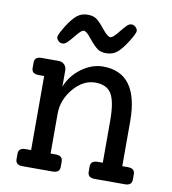

<svg xmlns="http://www.w3.org/2000/svg" viewBox="-82 -801 782 873"><g transform="rotate(10 309.0 -365.0)"><path d="M134 -606Q134 -617 159 -658Q183 -696 203.5 -713Q224 -730 254 -730Q278 -730 293.5 -719.5Q309 -709 335 -676Q359 -647 371 -647Q381 -647 399 -668Q428 -704 437.5 -712.5Q447 -721 457 -721Q468 -721 476.5 -712.5Q485 -704 485 -695Q485 -684 460 -644Q436 -606 415.5 -589Q395 -572 365 -572Q341 -572 325.5 -582.5Q310 -593 283 -626Q261 -655 248 -655Q238 -655 220 -633Q192 -599 182 -590Q172 -581 161 -581Q150 -581 142 -589.5Q134 -598 134 -606ZM553 -79Q585 -79 585 -52V-27Q585 0 553 0H414Q381 0 381 -27V-52Q381 -79 414 -79H437V-272Q437 -361 415.5 -396.5Q394 -432 341 -432Q285 -432 240.5 -379.5Q196 -327 196 -262V-79H219Q252 -79 252 -52V-27Q252 0 219 0H80Q48 0 48 -27V-52Q48 -79 80 -79H106V-421H80Q48 -421 48 -448V-473Q48 -500 80 -500H159Q175 -500 185.5 -489.5Q196 -479 196 -463V-388Q217 -441 264.5 -475.5Q312 -510 363 -510Q527 -510 527 -286V-79Z"/></g></svg>

Font: Solway
Style: Regular
Weight: 400
Designer: Mariya V. Pigoulevskaya
Foundry: The Northern Block Ltd.
Version: Version 1.000;hotconv 1.0.109;makeotfexe 2.5.65596